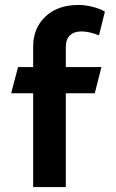

<svg xmlns="http://www.w3.org/2000/svg" viewBox="-20 -756 469 776"><path d="M114 -379H25L53 -485H114V-568Q114 -642 163.5 -689Q213 -736 298 -736Q324 -736 354 -728.5Q384 -721 404 -709L380 -613Q367 -619 347 -624Q327 -629 310 -629Q279 -629 262.5 -613Q246 -597 246 -566V-485H390L363 -379H246V0H114Z"/></svg>

Font: Niramit
Style: Bold
Weight: 700
Designer: Katatrad Aksorn Co.,Ltd.
Foundry: Cadson Demak Co.,Ltd.
Version: Version 1.001; ttfautohint (v1.6)